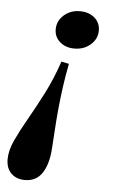

<svg xmlns="http://www.w3.org/2000/svg" viewBox="-68 -463 405 690"><g transform="rotate(5 134.5 -118.0)"><path d="M141.9 -242.7 169.4 -237.1Q160.5 -191.9 154.8 -150.4Q149.2 -108.9 145.6 -71Q141.9 -33.1 139.9 1.6Q137.9 36.3 135.5 68.5Q132.3 125.8 110.9 159.3Q89.5 192.7 47.6 192.7Q17.7 192.7 -1.2 174.6Q-20.2 156.5 -20.2 123.4Q-20.2 91.9 -3.2 55.2Q13.7 18.5 39.1 -25.8Q64.5 -70.2 92.3 -124.2Q120.2 -178.2 141.9 -242.7ZM192.7 -429Q225 -429 245.6 -411.3Q266.1 -393.5 266.1 -365.3Q266.1 -335.5 242.3 -314.5Q218.5 -293.5 183.9 -293.5Q152.4 -293.5 131.9 -311.3Q111.3 -329 111.3 -356.5Q111.3 -387.1 135.1 -408.1Q158.9 -429 192.7 -429Z"/></g></svg>

Font: Playfair 5pt SemiExpanded Light ExtraBold
Style: Italic
Weight: 800
Italic angle: -15.6°
Version: Version 2.001;gftools[0.9.30]